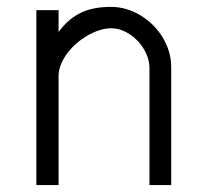

<svg xmlns="http://www.w3.org/2000/svg" viewBox="-20 -532 596 552"><path d="M84.5 -502.9V0H148.4V-313Q148.4 -330.1 155.3 -346.9Q162.1 -363.8 173.6 -379.2Q185.1 -394.5 200.2 -407.5Q215.3 -420.4 232.2 -430.2Q249 -439.9 266.4 -445.3Q283.7 -450.7 299.3 -450.7Q320.8 -450.7 340.6 -440.7Q360.4 -430.7 375.7 -414.6Q391.1 -398.4 400.4 -377.9Q409.7 -357.4 409.7 -336.4V0H472.2V-339.8Q472.2 -362.8 465.6 -384.3Q459 -405.8 447.3 -425Q435.5 -444.3 419.4 -460.2Q403.3 -476.1 384 -487.8Q364.7 -499.5 343.3 -505.9Q321.8 -512.2 299.3 -512.2Q273.9 -512.2 252.9 -508.3Q231.9 -504.4 213.6 -495.8Q195.3 -487.3 179.2 -473.6Q163.1 -460 148.4 -439.9V-502.9Z"/></svg>

Font: Saysettha
Style: Regular
Weight: 400
Designer: John M. Durdin
Foundry: Lao Script for Windows
Version: Version 2.201